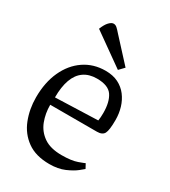

<svg xmlns="http://www.w3.org/2000/svg" viewBox="-178 -802 797 900"><g transform="rotate(30 220.5 -352.5)"><path d="M235 8Q161 8 114.5 -25.5Q68 -59 46.5 -114Q25 -169 25 -232Q25 -313 53 -374Q81 -435 131 -469Q181 -503 246 -503Q286 -503 315 -488.5Q344 -474 363 -449Q382 -424 391.5 -392.5Q401 -361 401 -326Q401 -271 391.5 -253Q382 -235 353 -235H100Q100 -188 115.5 -147.5Q131 -107 167 -82Q203 -57 264 -57Q317 -57 347.5 -68Q378 -79 381 -81L394 -57Q391 -54 371 -38Q351 -22 316.5 -7Q282 8 235 8ZM102 -276 332 -284Q335 -302 335 -326Q335 -385 313 -418Q291 -451 229 -451Q187 -451 158.5 -431Q130 -411 116 -372Q102 -333 102 -276ZM293 -535 120 -658Q131 -686 144 -699.5Q157 -713 168 -713Q178 -713 186.5 -705.5Q195 -698 207 -684L319 -562Z"/></g></svg>

Font: Faustina Light Light
Style: Regular
Weight: 300
Version: Version 1.200